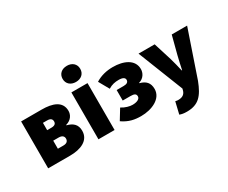

<svg xmlns="http://www.w3.org/2000/svg" viewBox="-135 -1160 2109 1773"><g transform="rotate(-30 920.0 -273.0)"><path d="M58 0H292C405 0 504 -40 504 -144C504 -210 466 -244 402 -260V-264C464 -281 486 -328 486 -366C486 -469 391 -500 278 -500H58ZM226 -310V-388H270C308 -388 322 -372 322 -348C322 -324 307 -310 271 -310ZM226 -112V-198H284C324 -198 338 -178 338 -156C338 -132 325 -112 284 -112Z M594 0H766V-500H594ZM680 -562C736 -562 774 -596 774 -648C774 -700 736 -734 680 -734C624 -734 586 -700 586 -648C586 -596 624 -562 680 -562Z M1044 12C1158 12 1276 -40 1276 -144C1276 -210 1242 -244 1180 -260V-264C1236 -280 1258 -328 1258 -366C1258 -469 1154 -512 1042 -512C977 -512 913 -498 856 -462L918 -352C956 -376 992 -382 1030 -382C1074 -382 1094 -368 1094 -346C1094 -322 1076 -310 1042 -310H967V-198H1050C1091 -198 1108 -188 1108 -162C1108 -134 1074 -118 1027 -118C997 -118 953 -129 914 -154L848 -46C915 1 977 12 1044 12Z M1430 188C1554 188 1608 127 1660 -8L1828 -500H1664L1614 -308C1602 -260 1592 -214 1582 -166H1578C1566 -216 1556 -262 1542 -308L1482 -500H1310L1500 -18L1494 4C1484 34 1462 54 1416 54C1406 54 1400 54 1384 50L1354 176C1376 184 1396 188 1430 188Z"/></g></svg>

Font: Source Sans Pro Black
Style: Regular
Weight: 900
Designer: Paul D. Hunt
Foundry: Adobe Systems Incorporated
Version: Version 3.006;hotconv 1.0.111;makeotfexe 2.5.65597